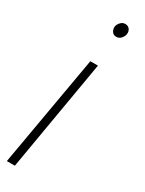

<svg xmlns="http://www.w3.org/2000/svg" viewBox="-196 -567 580 770"><g transform="rotate(30 94.0 -182.0)"><path d="M-2.9 175.3 86.9 -338.9H122.1L34.2 175.3ZM159.7 -506.8Q158.2 -495.6 149.4 -485.6Q140.6 -475.6 127.9 -475.6Q114.3 -475.1 107.4 -485.8Q100.6 -496.6 102.1 -508.8Q104 -519.5 113 -529.1Q122.1 -538.6 133.8 -538.6Q147.9 -538.6 154.8 -528.6Q161.6 -518.6 159.7 -506.8Z"/></g></svg>

Font: Roboto Condensed ExtraLight
Style: Italic
Weight: 250
Italic angle: -12°
Designer: Christian Robertson
Foundry: Google
Version: Version 3.008; 2023